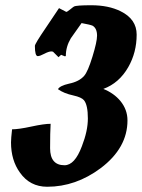

<svg xmlns="http://www.w3.org/2000/svg" viewBox="-20 -708 541 732"><path d="M374 -369Q414 -353 439 -323Q466 -290 466 -249Q466 -144 364 -67Q269 4 160 4Q94 4 56 -50Q22 -97 22 -165Q22 -180 26 -215Q51 -215 99.5 -225.5Q148 -236 173 -236Q171 -203 171 -143Q171 -78 226 -78Q265 -78 292 -150Q315 -209 315 -256Q315 -308 300 -326Q291 -337 260 -344Q223 -352 201 -368Q208 -381 243 -389Q282 -397 301 -419Q315 -435 332.5 -492Q350 -549 350 -572Q350 -600 333 -610Q324 -614 291 -620Q271 -591 250 -562Q231 -530 231 -495L228 -493L213 -499L203 -490L182 -511Q176 -512 176 -512Q166 -512 149 -503Q132 -494 124 -494Q113 -494 113 -533Q113 -541 154 -601Q201 -671 205 -677L232 -663Q234 -661 247.5 -672Q261 -683 262 -683Q270 -688 328 -688Q394 -688 440 -665Q501 -635 501 -576Q501 -508 469 -452Q434 -391 374 -369Z"/></svg>

Font: Ode an Erik AH
Style: Regular
Weight: 400
Designer: Andreas Höfeld
Foundry: Fontgrube AH
Version: Version 2.00